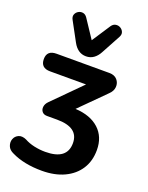

<svg xmlns="http://www.w3.org/2000/svg" viewBox="-174 -858 875 1135"><g transform="rotate(20 263.5 -290.5)"><path d="M249 -535Q222 -535 201.5 -549.5Q181 -564 167 -590L102 -710Q92 -728 97.5 -742.5Q103 -757 116.5 -765Q130 -773 145.5 -770.5Q161 -768 172 -752L249 -636L325 -752Q336 -768 352 -770.5Q368 -773 381.5 -765Q395 -757 400.5 -742.5Q406 -728 396 -710L331 -590Q317 -564 296.5 -549.5Q276 -535 249 -535ZM235 190Q123 190 45 152Q17 140 8.5 117.5Q0 95 7.5 74.5Q15 54 35.5 44.5Q56 35 85 48Q112 63 146.5 70.5Q181 78 216 78Q353 78 353 -26Q353 -125 217 -125H154Q133 -125 122.5 -138Q112 -151 114.5 -169.5Q117 -188 133 -204L307 -379H81Q21 -379 21 -435Q21 -490 81 -490H413Q446 -490 463 -470.5Q480 -451 478 -424.5Q476 -398 452 -376L298 -222Q393 -217 446.5 -168Q500 -119 500 -36Q500 33 467.5 83.5Q435 134 375.5 162Q316 190 235 190Z"/></g></svg>

Font: Chiron GoRound TC
Style: Bold
Weight: 700
Designer: Ryoko NISHIZUKA 西塚涼子 (kana, bopomofo & ideographs); Paul D. Hunt (Latin, Greek & Cyrillic); Sandoll Communications 산돌커뮤니
Foundry: Adobe
Version: Version 1.000;hotconv 1.1.1;makeotfexe 2.6.0